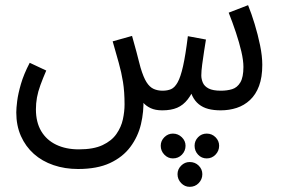

<svg xmlns="http://www.w3.org/2000/svg" viewBox="-20 -422 1089 743"><path d="M282 232Q231 232 187 217Q143 202 111 173.5Q79 145 61 104.5Q43 64 43 13Q43 -3 46.5 -31Q50 -59 61 -97Q72 -135 95 -179L159 -149Q146 -119 136.5 -93Q127 -67 123 -44.5Q119 -22 119 1Q119 51 139.5 85.5Q160 120 197.5 138Q235 156 285 156Q342 156 377 139.5Q412 123 430.5 96.5Q449 70 455.5 40Q462 10 462 -18Q462 -67 456 -104.5Q450 -142 439.5 -179Q429 -216 416 -262L491 -283Q502 -245 508 -221.5Q514 -198 517.5 -184.5Q521 -171 524 -160Q535 -123 547 -104Q559 -85 574.5 -78Q590 -71 609 -71Q628 -71 642 -77Q656 -83 667.5 -103.5Q679 -124 688.5 -166.5Q698 -209 707 -282L777 -269Q774 -251 770 -225Q766 -199 762.5 -173Q759 -147 759 -130Q759 -116 765 -102Q771 -88 787.5 -79.5Q804 -71 835 -71Q859 -71 878.5 -77Q898 -83 910 -103Q922 -123 922 -163Q922 -188 914 -222.5Q906 -257 893 -296Q880 -335 865 -373L940 -402Q953 -370 965.5 -329Q978 -288 986.5 -246.5Q995 -205 995 -171Q995 -123 982.5 -89.5Q970 -56 947.5 -35Q925 -14 896 -4.5Q867 5 834 5Q807 5 786 -0.5Q765 -6 749.5 -18.5Q734 -31 724.5 -50.5Q715 -70 711 -97H739Q724 -60 706.5 -37.5Q689 -15 665.5 -5Q642 5 608 5Q581 5 563 -3.5Q545 -12 533.5 -25.5Q522 -39 515.5 -56.5Q509 -74 505 -92L535 -41Q537 10 525.5 58.5Q514 107 484.5 146.5Q455 186 405.5 209Q356 232 282 232ZM714 301Q695 301 681 286.5Q667 272 667 252Q667 233 681 219Q695 205 714 205Q735 205 749 219Q763 233 763 252Q763 272 749 286.5Q735 301 714 301ZM780 191Q760 191 746.5 176.5Q733 162 733 142Q733 123 746.5 109Q760 95 780 95Q800 95 814 109Q828 123 828 142Q828 162 814 176.5Q800 191 780 191ZM649 191Q630 191 616 176.5Q602 162 602 142Q602 123 616 109Q630 95 649 95Q669 95 683.5 109Q698 123 698 142Q698 162 684 176.5Q670 191 649 191Z"/></svg>

Font: Noto Sans Arabic Condensed
Style: Regular
Weight: 400
Width: 3
Designer: Monotype Design Team, Nadine Chahine, Nizar Qandah and Khaled Hosny
Foundry: Monotype Imaging Inc.
Version: Version 2.012